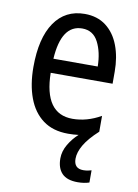

<svg xmlns="http://www.w3.org/2000/svg" viewBox="-86 -603 635 883"><g transform="rotate(10 231.0 -162.0)"><path d="M311 117Q311 163 355 163Q367 163 376.5 161Q386 159 393 157V214Q381 218 367.5 220Q354 222 339 222Q289 222 265.5 197.5Q242 173 242 128Q242 94 261 62Q280 30 306 7Q283 10 257 10Q186 10 139.5 -24.5Q93 -59 70 -121Q47 -183 47 -265Q47 -400 97 -473Q147 -546 238 -546Q297 -546 337.5 -515Q378 -484 398.5 -430Q419 -376 419 -308V-252H130Q133 -61 265 -61Q332 -61 397 -98V-24Q352 17 331.5 52Q311 87 311 117ZM238 -478Q141 -478 131 -318H338Q337 -385 313 -431.5Q289 -478 238 -478Z"/></g></svg>

Font: Noto Sans Bengali UI Condensed
Style: Regular
Weight: 400
Width: 3
Designer: Jelle Bosma - Monotype Design Team
Foundry: Monotype Imaging Inc.
Version: Version 2.003; ttfautohint (v1.8.4.7-5d5b)